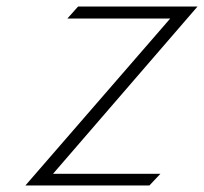

<svg xmlns="http://www.w3.org/2000/svg" viewBox="-20 -585 627 590"><path d="M58 -15H439L473 -51H143L587 -565H220L187 -528H503Z"/></svg>

Font: Charger Sport
Style: HLObl
Weight: 100
Designer: Jasper
Foundry: Cannot Into Space Fonts
Version: Version 1.1